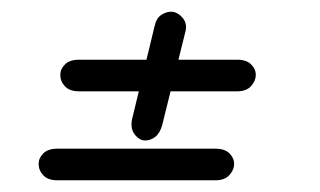

<svg xmlns="http://www.w3.org/2000/svg" viewBox="-20 -461 546 328"><path d="M228 -221Q218 -221 210 -231.5Q202 -242 206 -259L244 -416Q247 -430 255.5 -435.5Q264 -441 272 -441Q283 -441 292 -430.5Q301 -420 296 -404L257 -247Q253 -233 245 -227Q237 -221 228 -221ZM115 -305Q99 -305 91 -313.5Q83 -322 83 -333Q83 -343 91 -351Q99 -359 115 -359H385Q401 -359 409 -351Q417 -343 417 -333Q417 -323 409 -314Q401 -305 385 -305ZM78 -153Q62 -153 54 -161.5Q46 -170 46 -181Q46 -191 54 -199Q62 -207 78 -207H348Q364 -207 372 -199Q380 -191 380 -181Q380 -171 372 -162Q364 -153 348 -153Z"/></svg>

Font: Edu TAS Beginner
Style: Regular
Weight: 400
Designer: Tina and Corey Anderson
Foundry: Google for Education
Version: Version 1.003